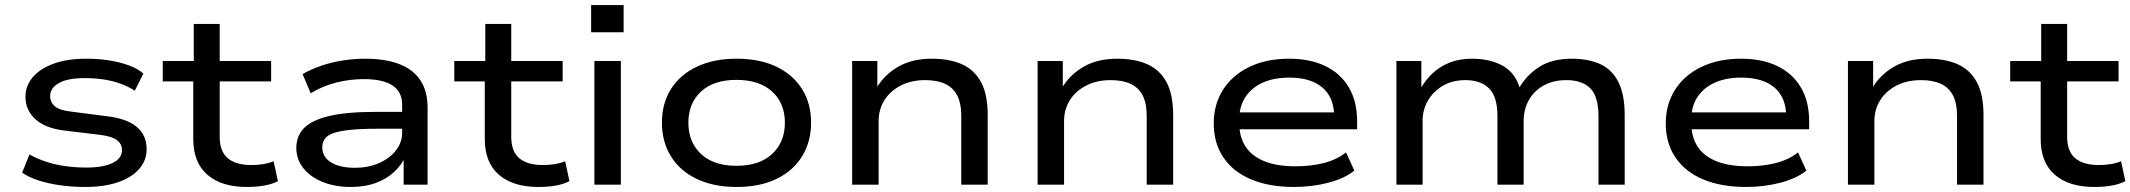

<svg xmlns="http://www.w3.org/2000/svg" viewBox="-20 -733 8455 762"><path d="M319 9Q264 9 216.5 2Q169 -5 131 -17.5Q93 -30 68 -48L97 -120Q127 -103 163.5 -91Q200 -79 241 -73.5Q282 -68 323 -68Q389 -68 426.5 -86Q464 -104 464 -137Q464 -162 444 -177Q424 -192 376 -198L235 -215Q160 -224 120.5 -260Q81 -296 81 -349Q81 -392 109.5 -426Q138 -460 192 -480Q246 -500 323 -500Q372 -500 415 -493Q458 -486 493 -473Q528 -460 549 -441L515 -373Q489 -390 456.5 -401.5Q424 -413 389 -418Q354 -423 317 -423Q247 -423 213 -403Q179 -383 179 -352Q179 -327 198 -311Q217 -295 263 -290L402 -272Q482 -263 522 -230Q562 -197 562 -141Q562 -96 532 -62Q502 -28 447.5 -9.5Q393 9 319 9Z M959 9Q859 9 803 -39.5Q747 -88 747 -181V-410H626V-491H749V-638H852V-491H1056V-410H852V-190Q852 -132 884 -105Q916 -78 978 -78Q1002 -78 1024 -81.5Q1046 -85 1066 -93L1083 -14Q1060 -2 1028.5 3.5Q997 9 959 9Z M1372 9Q1309 9 1260 -11Q1211 -31 1183.5 -66Q1156 -101 1156 -146Q1156 -193 1186.5 -224.5Q1217 -256 1286 -272.5Q1355 -289 1471 -289H1593V-222H1475Q1411 -222 1369 -217.5Q1327 -213 1303 -204.5Q1279 -196 1269 -182Q1259 -168 1259 -148Q1259 -110 1294 -88.5Q1329 -67 1389 -67Q1440 -67 1482.5 -85Q1525 -103 1550.5 -135Q1576 -167 1576 -206V-317Q1576 -369 1537.5 -394Q1499 -419 1424 -419Q1367 -419 1313 -405Q1259 -391 1213 -363L1181 -439Q1214 -458 1254.5 -472Q1295 -486 1340 -493Q1385 -500 1429 -500Q1509 -500 1564 -479Q1619 -458 1648 -415Q1677 -372 1677 -304V0H1582V-111L1589 -112Q1573 -77 1543 -49.5Q1513 -22 1470.5 -6.5Q1428 9 1372 9Z M2116 9Q2016 9 1960 -39.5Q1904 -88 1904 -181V-410H1783V-491H1906V-638H2009V-491H2213V-410H2009V-190Q2009 -132 2041 -105Q2073 -78 2135 -78Q2159 -78 2181 -81.5Q2203 -85 2223 -93L2240 -14Q2217 -2 2185.5 3.5Q2154 9 2116 9Z M2326 -605V-713H2455V-605ZM2339 0V-491H2444V0Z M2903 9Q2812 9 2745 -23Q2678 -55 2642.5 -113Q2607 -171 2607 -246Q2607 -322 2642.5 -379Q2678 -436 2745 -468Q2812 -500 2903 -500Q2996 -500 3062 -468Q3128 -436 3163.5 -379Q3199 -322 3199 -246Q3199 -171 3163.5 -113Q3128 -55 3062 -23Q2996 9 2903 9ZM2903 -75Q2994 -75 3044.5 -122Q3095 -169 3095 -246Q3095 -323 3044.5 -369.5Q2994 -416 2903 -416Q2812 -416 2762 -369.5Q2712 -323 2712 -246Q2712 -169 2762 -122Q2812 -75 2903 -75Z M3362 0V-491H3462V-381H3457Q3488 -435 3543.5 -467.5Q3599 -500 3678 -500Q3747 -500 3796.5 -478.5Q3846 -457 3873 -408Q3900 -359 3900 -276V0H3795V-272Q3795 -324 3778.5 -355Q3762 -386 3730.5 -400.5Q3699 -415 3652 -415Q3596 -415 3554 -393Q3512 -371 3489.5 -334.5Q3467 -298 3467 -252V0Z M4098 0V-491H4198V-381H4193Q4224 -435 4279.5 -467.5Q4335 -500 4414 -500Q4483 -500 4532.5 -478.5Q4582 -457 4609 -408Q4636 -359 4636 -276V0H4531V-272Q4531 -324 4514.5 -355Q4498 -386 4466.5 -400.5Q4435 -415 4388 -415Q4332 -415 4290 -393Q4248 -371 4225.5 -334.5Q4203 -298 4203 -252V0Z M5115 9Q5017 9 4945.5 -21Q4874 -51 4835.5 -108Q4797 -165 4797 -243Q4797 -319 4834 -377Q4871 -435 4938.5 -467.5Q5006 -500 5096 -500Q5180 -500 5240.5 -470.5Q5301 -441 5333.5 -385.5Q5366 -330 5366 -253V-220H4876V-287H5298L5275 -269Q5275 -346 5228.5 -385.5Q5182 -425 5097 -425Q5036 -425 4991.5 -405Q4947 -385 4922.5 -347.5Q4898 -310 4898 -257V-248Q4898 -191 4922.5 -152.5Q4947 -114 4997 -93.5Q5047 -73 5122 -73Q5183 -73 5234 -86Q5285 -99 5322 -128L5355 -56Q5317 -25 5252.5 -8Q5188 9 5115 9Z M5522 0V-491H5621V-380H5617Q5637 -415 5665.5 -442Q5694 -469 5733 -484.5Q5772 -500 5822 -500Q5894 -500 5944 -472Q5994 -444 6012 -382H6008Q6038 -435 6089 -467.5Q6140 -500 6219 -500Q6283 -500 6330 -479Q6377 -458 6402.5 -408.5Q6428 -359 6428 -276V0H6324V-271Q6324 -350 6291.5 -382.5Q6259 -415 6197 -415Q6144 -415 6106 -393.5Q6068 -372 6047.5 -335.5Q6027 -299 6027 -253V0H5923V-271Q5923 -350 5889.5 -382.5Q5856 -415 5796 -415Q5744 -415 5706 -392.5Q5668 -370 5647 -333.5Q5626 -297 5626 -254V0Z M6909 9Q6811 9 6739.5 -21Q6668 -51 6629.5 -108Q6591 -165 6591 -243Q6591 -319 6628 -377Q6665 -435 6732.5 -467.5Q6800 -500 6890 -500Q6974 -500 7034.5 -470.5Q7095 -441 7127.5 -385.5Q7160 -330 7160 -253V-220H6670V-287H7092L7069 -269Q7069 -346 7022.5 -385.5Q6976 -425 6891 -425Q6830 -425 6785.5 -405Q6741 -385 6716.5 -347.5Q6692 -310 6692 -257V-248Q6692 -191 6716.5 -152.5Q6741 -114 6791 -93.5Q6841 -73 6916 -73Q6977 -73 7028 -86Q7079 -99 7116 -128L7149 -56Q7111 -25 7046.5 -8Q6982 9 6909 9Z M7314 0V-491H7414V-381H7409Q7440 -435 7495.5 -467.5Q7551 -500 7630 -500Q7699 -500 7748.5 -478.5Q7798 -457 7825 -408Q7852 -359 7852 -276V0H7747V-272Q7747 -324 7730.5 -355Q7714 -386 7682.5 -400.5Q7651 -415 7604 -415Q7548 -415 7506 -393Q7464 -371 7441.5 -334.5Q7419 -298 7419 -252V0Z M8291 9Q8191 9 8135 -39.5Q8079 -88 8079 -181V-410H7958V-491H8081V-638H8184V-491H8388V-410H8184V-190Q8184 -132 8216 -105Q8248 -78 8310 -78Q8334 -78 8356 -81.5Q8378 -85 8398 -93L8415 -14Q8392 -2 8360.5 3.5Q8329 9 8291 9Z"/></svg>

Font: Nunito Sans 10pt Expanded Medium
Style: Regular
Weight: 500
Width: 7
Designer: Vernon Adams
Foundry: Vernon Adams
Version: Version 3.101;gftools[0.9.27]